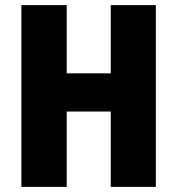

<svg xmlns="http://www.w3.org/2000/svg" viewBox="-20 -734 696 754"><path d="M592 0H415V-296H242V0H64V-714H242V-446H415V-714H592Z"/></svg>

Font: Noto Sans Thai Cond Blk
Style: Regular
Weight: 900
Width: 3
Designer: Monotype Design Team
Foundry: Monotype Imaging Inc.
Version: Version 2.002; ttfautohint (v1.8.4.7-5d5b)